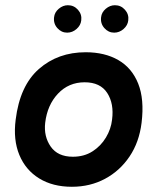

<svg xmlns="http://www.w3.org/2000/svg" viewBox="-20 -705 604 735"><path d="M255 10Q182 10 130 -22Q78 -54 54 -112Q30 -170 40 -247Q56 -377 129 -441Q202 -505 308 -505Q381 -505 433 -475Q485 -445 509 -385Q533 -325 522 -235Q513 -161 476 -106Q439 -51 382 -20.5Q325 10 255 10ZM259 -105Q302 -105 334 -125.5Q366 -146 385.5 -178.5Q405 -211 409 -247Q417 -308 390.5 -349Q364 -390 304 -390Q243 -390 202 -346.5Q161 -303 153 -235Q147 -183 174 -144Q201 -105 259 -105ZM237 -580Q215 -580 199.5 -597.5Q184 -615 187 -639Q189 -658 205 -671.5Q221 -685 240 -685Q263 -685 278.5 -667.5Q294 -650 291 -627Q289 -608 273 -594Q257 -580 237 -580ZM417 -580Q395 -580 379.5 -597.5Q364 -615 367 -639Q369 -658 385 -671.5Q401 -685 420 -685Q443 -685 458.5 -667.5Q474 -650 471 -627Q469 -608 453 -594Q437 -580 417 -580Z"/></svg>

Font: Kulim Park
Style: Bold Italic
Weight: 700
Italic angle: -8°
Designer: Noponies / Dale Sattler
Foundry: Noponies
Version: Version 1.000; ttfautohint (v1.8.3)